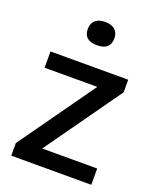

<svg xmlns="http://www.w3.org/2000/svg" viewBox="-143 -854 760 938"><g transform="rotate(20 237.0 -385.5)"><path d="M31.5 0V-65.5L311.5 -459.5H37.5V-544H441.5V-478.5L161.5 -84.5H447.5V0ZM240 -650Q171 -650 171 -710Q171 -738.5 188.5 -754.8Q206 -771 240 -771Q274 -771 291.5 -754.8Q309 -738.5 309 -710Q309 -650 240 -650Z"/></g></svg>

Font: Encode Sans Md
Style: Regular
Weight: 500
Designer: Multiple Designers
Foundry: Impallari Type
Version: Version 3.002; ttfautohint (v1.8.3) -l 8 -r 50 -G 200 -x 14 